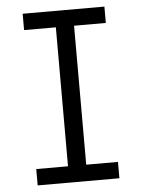

<svg xmlns="http://www.w3.org/2000/svg" viewBox="-53 -777 605 819"><g transform="rotate(-5 250.0 -367.5)"><path d="M75 0V-70H211V-665H75V-735H425V-665H289V-70H425V0Z"/></g></svg>

Font: Iosevka Gothic
Style: Regular
Weight: 400
Monospace: yes
Designer: Belleve Invis
Foundry: Belleve Invis
Version: Version 15.5.1; ttfautohint (v1.8.4)